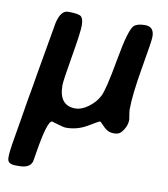

<svg xmlns="http://www.w3.org/2000/svg" viewBox="-78 -551 708 811"><g transform="rotate(10 276.0 -145.5)"><path d="M179.2 -174.8Q179.2 -87.4 250 -87.4Q275.4 -87.4 304.2 -108.2Q333 -128.9 348.6 -158.2Q364.3 -187.5 387.7 -320.3Q411.1 -453.1 432.1 -472.7Q445.8 -485.4 479.5 -485.4Q518.1 -485.4 518.1 -442.4Q518.1 -423.8 497.3 -304.9Q476.6 -186 476.6 -122.1Q476.6 -113.8 482.4 -80.6Q482.4 -49.8 459 -23.4Q449.2 -12.2 429 -12.2Q408.7 -12.2 396.5 -21Q384.3 -29.8 375 -40.5Q365.7 -51.3 362.1 -51.3Q358.4 -51.3 316.2 -25.9Q273.9 -0.5 225.1 -0.5Q214.4 -0.5 189.5 -8.3Q164.6 -16.1 163.1 -16.1Q142.1 -15.6 119.6 126Q113.8 163.1 112.8 165Q103.5 193.4 58.1 193.4H43Q7.8 193.4 7.8 168V155.3Q7.8 133.3 30.8 3.9L43.5 -73.7Q48.3 -102.1 48.8 -105L51.8 -120.6Q54.2 -136.2 57.1 -151.4L67.4 -212.9Q103 -419.9 105 -428.7Q117.7 -484.4 149.4 -484.4Q195.3 -484.4 205.6 -474.9Q215.8 -465.3 215.8 -436.3Q215.8 -407.2 197.5 -300.8Q179.2 -194.3 179.2 -174.8Z"/></g></svg>

Font: Averia Sans Libre
Style: Bold Italic
Weight: 700
Italic angle: -6.90001°
Version: Version 1.002